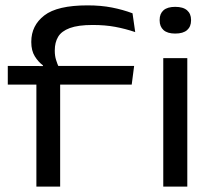

<svg xmlns="http://www.w3.org/2000/svg" viewBox="-20 -695 804 715"><path d="M306 -675Q356 -675 396.8 -667Q437.5 -659 473.5 -645.5L483.5 -575.5Q446.5 -588 409 -595Q371.5 -602 325 -602Q271 -602 240 -590.5Q209 -579 196.5 -558Q184 -537 184 -507.5V-505.5Q184 -487 188.8 -471.8Q193.5 -456.5 199 -445L140 -442V-451.5Q122.5 -464.5 109.5 -485.5Q96.5 -506.5 96.5 -538V-539.5Q96.5 -600 145 -637.5Q193.5 -675 306 -675ZM115.5 0V-421.5H204V0ZM9 -380V-449.5L153 -449L185 -449.5H479.5L470.5 -380ZM588 0V-478.5H677.5V0ZM632.5 -570Q603.5 -570 589 -583Q574.5 -596 574.5 -619V-621Q574.5 -644 589 -656.8Q603.5 -669.5 632.5 -669.5Q662 -669.5 676.8 -656.5Q691.5 -643.5 691.5 -621V-619Q691.5 -596 676.8 -583Q662 -570 632.5 -570Z"/></svg>

Font: Anek Latin Expanded
Style: Regular
Weight: 400
Width: 7
Designer: Yesha Goshar
Foundry: Ek Type
Version: Version 1.003